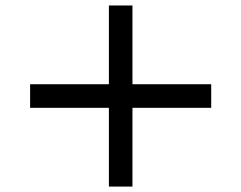

<svg xmlns="http://www.w3.org/2000/svg" viewBox="-20 -730 880 700"><path d="M377 -710H462.9V-422.9H750V-336.9H462.9V-49.8H377V-336.9H89.8V-422.9H377Z"/></svg>

Font: FORM UDPGothic
Style: Bold
Weight: 700
Foundry: Pronama LLC
Version: Version 1.051